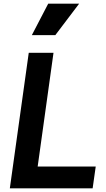

<svg xmlns="http://www.w3.org/2000/svg" viewBox="-20 -1035 583 1055"><path d="M34 0H489L506 -120H187L274 -745H138ZM155 -842H284L415 -1015H245Z"/></svg>

Font: Mluvka Bold
Style: Italic
Weight: 700
Italic angle: -8°
Designer: Modified by Jiří Krblich, Original typeface by Gumpita Rahayu
Foundry: Gumpita Rahayu & Jiří Krblich
Version: Version 2.000;Glyphs 3.1.1 (3134)